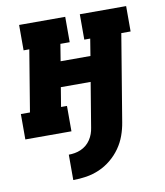

<svg xmlns="http://www.w3.org/2000/svg" viewBox="-84 -600 768 894"><g transform="rotate(-10 300.0 -152.5)"><path d="M190 225V105Q204 105 218.5 102.5Q233 100 247 94Q261 88 273 78Q285 68 293.5 55Q302 42 307 28Q312 14 314 0L349 -211H208L193 -120H221V0H3V-120H46L94 -410H67V-530H285V-410H241L228 -330H369L382 -410H354V-530H573V-410H529L461 0Q456 31 445 61.5Q434 92 415 119Q396 146 370 167.5Q344 189 314 202Q284 215 252.5 220Q221 225 190 225Z"/></g></svg>

Font: Iosevka Slab HvExObl
Style: Regular
Weight: 900
Width: 7
Italic angle: -9°
Monospace: yes
Designer: Belleve Invis
Foundry: Belleve Invis
Version: Version 11.1.1; ttfautohint (v1.8.3)